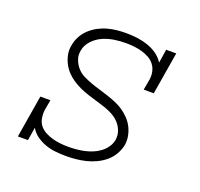

<svg xmlns="http://www.w3.org/2000/svg" viewBox="-101 -650 802 770"><g transform="rotate(20 300.0 -265.0)"><path d="M253 8Q230 8 207.5 5.5Q185 3 164.5 -4.5Q144 -12 126.5 -24.5Q109 -37 98 -56L89 0H46L76 -181H119L111 -136Q109 -119 112 -101.5Q115 -84 125 -71.5Q135 -59 150 -51Q165 -43 181 -38.5Q197 -34 214.5 -32Q232 -30 249 -30Q266 -30 283 -31.5Q300 -33 316.5 -36.5Q333 -40 349.5 -46.5Q366 -53 380.5 -63.5Q395 -74 405.5 -89Q416 -104 419 -121Q422 -142 415 -160.5Q408 -179 395 -192.5Q382 -206 365 -215Q348 -224 330 -230Q312 -236 293 -241.5Q274 -247 255.5 -253Q237 -259 219.5 -267Q202 -275 186 -285.5Q170 -296 157 -310Q144 -324 135.5 -340.5Q127 -357 123 -376.5Q119 -396 123 -416Q126 -436 136 -455Q146 -474 161.5 -488.5Q177 -503 195.5 -513Q214 -523 234 -528.5Q254 -534 273.5 -536Q293 -538 313 -538Q337 -538 360.5 -535Q384 -532 406 -524.5Q428 -517 446.5 -504Q465 -491 477 -472L486 -530H529L499 -349H456L464 -394Q467 -411 463.5 -428Q460 -445 450 -458Q440 -471 425.5 -479Q411 -487 395 -491.5Q379 -496 361.5 -498Q344 -500 327 -500Q327 -500 326.5 -500Q326 -500 326 -500Q302 -500 277.5 -496.5Q253 -493 229.5 -483Q206 -473 187.5 -453.5Q169 -434 165 -409Q161 -389 168 -370.5Q175 -352 187.5 -338Q200 -324 217.5 -315.5Q235 -307 253 -300.5Q271 -294 290 -288.5Q309 -283 327 -277Q345 -271 363 -263.5Q381 -256 396.5 -245.5Q412 -235 425.5 -221Q439 -207 447.5 -190.5Q456 -174 460 -154.5Q464 -135 461 -115Q457 -94 445.5 -74Q434 -54 416.5 -39.5Q399 -25 378.5 -15.5Q358 -6 337 -1Q316 4 295 6Q274 8 253 8Z"/></g></svg>

Font: Iosevka Slab XLtExObl
Style: Regular
Weight: 200
Width: 7
Italic angle: -9°
Monospace: yes
Designer: Belleve Invis
Foundry: Belleve Invis
Version: Version 11.1.1; ttfautohint (v1.8.3)